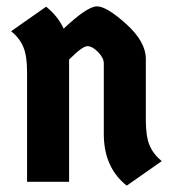

<svg xmlns="http://www.w3.org/2000/svg" viewBox="-20 -571 543 603"><path d="M197 0H65V-345Q65 -396 53 -424Q41 -452 15 -473L125 -550Q162 -520 180 -481Q254 -551 284.5 -551Q315 -551 376.5 -495.5Q438 -440 438 -386V-193Q438 -142 450 -114Q462 -86 488 -65L378 12Q306 -45 306 -150V-372Q306 -389 288 -407.5Q270 -426 254.5 -426Q239 -426 197 -384Z"/></svg>

Font: Germania One
Style: Regular
Weight: 400
Designer: John Vargas Beltran
Foundry: John Vargas Beltran
Version: Version 1.001